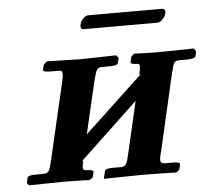

<svg xmlns="http://www.w3.org/2000/svg" viewBox="-46 -635 758 685"><g transform="rotate(-5 333.0 -292.0)"><path d="M538.1 -537.1H272.9Q263.2 -537.1 263.2 -548.8Q263.2 -551.8 264.2 -554.2Q265.6 -564 275.1 -574.5Q284.7 -585 293.9 -585H558.1Q569.8 -585 569.8 -573.2Q569.8 -570.8 568.8 -568.8Q567.4 -559.1 557.4 -548.1Q547.4 -537.1 538.1 -537.1ZM253.9 -431.2 380.9 -434.1 389.2 -423.8 384.8 -407.2Q383.3 -397 355 -397H325.2Q313.5 -397 308.3 -388.2Q303.2 -379.4 295.9 -350.1L252 -162.1L462.9 -359.9L457 -357.9Q461.9 -376.5 461.9 -386.2Q461.9 -397 455.1 -397Q427.2 -397 430.2 -405.8L434.1 -423.8L444.8 -434.1Q502.9 -432.1 530.8 -432.1L659.2 -434.1L666 -423.8L663.1 -407.2Q660.2 -397 631.8 -397H602.1Q589.8 -397 585 -388.7Q580.1 -380.4 573.2 -350.1L511.2 -80.1Q504.9 -59.6 504.9 -48.8Q504.9 -41.5 508.1 -38.8Q511.2 -36.1 519 -35.2H548.8Q577.1 -35.2 574.2 -25.9L569.8 -7.8L559.1 1Q476.1 -1 432.1 -1L298.8 1L305.2 -25.9Q307.6 -35.2 334 -35.2H363.8Q376.5 -35.6 382.1 -44.9Q387.7 -54.2 393.1 -80.1L436 -266.1L226.1 -67.9L231 -69.8V-67.9Q227.1 -50.3 227.1 -45.9Q227.1 -35.2 237.8 -35.2Q252 -35.2 258.5 -33Q265.1 -30.8 264.2 -25.9L259.8 -7.8L248 1Q185.1 -1 153.8 -1L30.8 1L23.9 -7.8L27.8 -25.9Q29.3 -35.2 58.1 -35.2H86.9Q100.1 -35.6 105.2 -44.2Q110.4 -52.7 116.2 -78.1L179.2 -349.1Q185.1 -373 185.1 -383.8Q185.1 -392.1 182.1 -394.5Q179.2 -397 170.9 -397H142.1Q114.7 -397 116.2 -405.8L121.1 -423.8L132.8 -434.1Z"/></g></svg>

Font: Linux Libertine
Style: Bold Italic
Weight: 700
Italic angle: -11.5°
Designer: Philipp H. Poll
Foundry: Philipp H. Poll
Version: Version 4.0.5